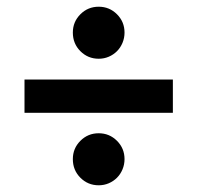

<svg xmlns="http://www.w3.org/2000/svg" viewBox="-20 -645 588 572"><path d="M53 -93ZM495 -408V-309H53V-408ZM197 -103ZM274 -248Q306 -248 328.5 -225.5Q351 -203 351 -171Q351 -155 345 -140.5Q339 -126 328.5 -115.5Q318 -105 304 -99Q290 -93 274 -93Q242 -93 219.5 -115.5Q197 -138 197 -171Q197 -203 219.5 -225.5Q242 -248 274 -248ZM274 -625Q306 -625 328.5 -602.5Q351 -580 351 -548Q351 -532 345 -517.5Q339 -503 328.5 -492.5Q318 -482 304 -476Q290 -470 274 -470Q242 -470 219.5 -492.5Q197 -515 197 -548Q197 -580 219.5 -602.5Q242 -625 274 -625Z"/></svg>

Font: Rosa Sans SemiBold
Style: Regular
Weight: 600
Designer: Pentagram / MCKL
Foundry: Pentagram / MCKL
Version: Version 1.005;September 16, 2019;FontCreator 11.5.0.2425 64-